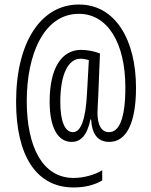

<svg xmlns="http://www.w3.org/2000/svg" viewBox="-20 -739 667 847"><path d="M580 -352C580 -564 488 -719 329 -719C163 -720 51 -556 51 -290C51 -55 138 88 305 88C355 88 397 77 431 57V12C401 31 351 46 305 46C166 46 98 -94 98 -293C98 -500 174 -678 328 -678C454 -678 533 -551 533 -353C533 -214 505 -156 461 -156C428 -156 410 -186 410 -242C410 -257 412 -286 413 -306L421 -503C399 -512 367 -519 338 -519C252 -519 199 -439 199 -291C199 -174 236 -113 296 -113C336 -113 364 -141 379 -212H382C385 -151 409 -113 462 -113C538 -113 580 -197 580 -352ZM246 -290C246 -413 282 -480 335 -480C349 -480 361 -477 372 -474L364 -331C358 -206 335 -156 302 -156C266 -156 246 -204 246 -290Z"/></svg>

Font: Noto Sans Gurmukhi UI ExtraCondensed Light
Style: Regular
Weight: 300
Width: 2
Designer: Jelle Bosma - Monotype Design Team
Foundry: Monotype Imaging Inc.
Version: Version 2.004